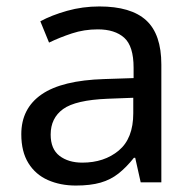

<svg xmlns="http://www.w3.org/2000/svg" viewBox="-20 -565 601 595"><path d="M288 -545Q386 -545 433 -502Q480 -459 480 -365V0H416L399 -76H395Q372 -47 347.5 -27.5Q323 -8 291.5 1Q260 10 215 10Q167 10 128.5 -7Q90 -24 68 -59.5Q46 -95 46 -149Q46 -229 109 -272.5Q172 -316 303 -320L394 -323V-355Q394 -422 365 -448Q336 -474 283 -474Q241 -474 203 -461.5Q165 -449 132 -433L105 -499Q140 -518 188 -531.5Q236 -545 288 -545ZM314 -259Q214 -255 175.5 -227Q137 -199 137 -148Q137 -103 164.5 -82Q192 -61 235 -61Q303 -61 348 -98.5Q393 -136 393 -214V-262Z"/></svg>

Font: hexgurmukhi15
Style: Book
Weight: 400
Designer: Jelle Bosma - Monotype Design Team
Foundry: Monotype Imaging Inc.
Version: Version 2.003